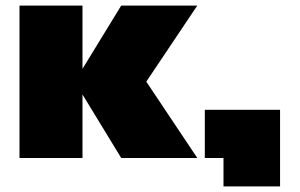

<svg xmlns="http://www.w3.org/2000/svg" viewBox="-20 -567 1078 689"><path d="M415 0H688L505 -274L688 -547H415L276 -320V-547H50V0H276V-228ZM782 102H985V-173H715V0H782Z"/></svg>

Font: Chess Sans Black
Style: Regular
Weight: 900
Designer: Wolf Bōese
Foundry: Wolf Bōese
Version: Version 7.223;Glyphs 3.3 (3306)